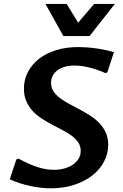

<svg xmlns="http://www.w3.org/2000/svg" viewBox="-20 -970 639 999"><path d="M260.3 -86.4Q288.6 -86.4 314 -93.3Q339.4 -100.1 358.4 -112.8Q377.4 -125.5 388.7 -143.8Q399.9 -162.1 399.9 -185.1Q399.9 -210 387.2 -228.8Q374.5 -247.6 353.8 -263.2Q333 -278.8 306.4 -292.5Q279.8 -306.2 252.2 -320.8Q224.6 -335.4 198 -352.5Q171.4 -369.6 150.6 -391.8Q129.9 -414.1 117.2 -442.6Q104.5 -471.2 104.5 -508.8Q104.5 -556.2 125.5 -595.9Q146.5 -635.7 183.8 -664.6Q221.2 -693.4 272.9 -709.2Q324.7 -725.1 386.7 -725.1Q403.3 -725.1 424.8 -723.9Q446.3 -722.7 470.9 -719.5Q495.6 -716.3 521.5 -711.2Q547.4 -706.1 572.8 -698.7L538.6 -593.8L528.8 -589.4Q505.9 -600.1 482.9 -607.7Q460 -615.2 439 -620.1Q418 -625 399.7 -627Q381.3 -628.9 366.7 -628.9Q339.8 -628.9 317.6 -622.6Q295.4 -616.2 279.3 -604.5Q263.2 -592.8 254.4 -576.2Q245.6 -559.6 245.6 -539.1Q245.6 -514.2 258.3 -494.9Q271 -475.6 292 -459.7Q313 -443.8 339.6 -429.7Q366.2 -415.5 394.3 -400.6Q422.4 -385.7 449 -368.7Q475.6 -351.6 496.6 -329.8Q517.6 -308.1 530.3 -280.5Q543 -252.9 543 -216.8Q543 -169.9 521 -128.7Q499 -87.4 459.7 -56.6Q420.4 -25.9 365.7 -8.1Q311 9.8 245.1 9.8Q220.2 9.8 193.1 6.8Q166 3.9 138.4 -2Q110.8 -7.8 83.5 -16.6Q56.2 -25.4 30.8 -37.1L64.9 -140.1L75.7 -145Q126 -117.7 170.9 -102.1Q215.8 -86.4 260.3 -86.4ZM577.6 -949.7 445.8 -782.2H310.1L216.3 -949.7H326.7L386.7 -852.1L469.7 -949.7Z"/></svg>

Font: Proza Libre
Style: SemiBold Italic
Weight: 600
Designer: Jasper de Waard
Foundry: Jasper de Waard
Version: Version 1.000; ttfautohint (v1.4.1.8-43bc)